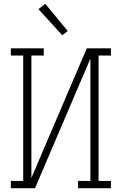

<svg xmlns="http://www.w3.org/2000/svg" viewBox="-20 -989 640 1009"><path d="M37 0V-38H102V-697H37V-735H210V-697H145V-54L436 -735H563V-697H498V-38H563V0H390V-38H455V-681L164 0ZM307 -804 182 -941 218 -969 336 -826Z"/></svg>

Font: Iosevka Slab XLtEx
Style: Regular
Weight: 200
Width: 7
Monospace: yes
Designer: Belleve Invis
Foundry: Belleve Invis
Version: Version 11.1.0; ttfautohint (v1.8.3)